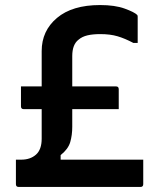

<svg xmlns="http://www.w3.org/2000/svg" viewBox="-20 -740 640 760"><path d="M63 -398H145V-538Q145 -618 205.5 -669Q266 -720 376 -720Q435 -720 473.5 -706Q512 -692 523 -681Q525 -679 525 -674V-570H508Q474 -588 445 -596.5Q416 -605 377 -605Q347 -605 326 -600Q305 -595 291 -583Q266 -564 266 -518V-398H439Q450 -398 450 -387V-308H266V-238Q266 -205 258 -177.5Q250 -150 220 -126V-108H547V-11Q547 0 536 0H54Q43 0 43 -11V-108H64Q100 -108 122.5 -128Q145 -148 145 -191V-308H74Q63 -308 63 -319Z"/></svg>

Font: Recursive Sn Lnr St SmB
Style: Regular
Weight: 600
Version: Version 1.079;hotconv 1.0.112;makeotfexe 2.5.65598; ttfautoh